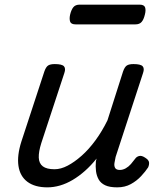

<svg xmlns="http://www.w3.org/2000/svg" viewBox="-20 -791 687 827"><path d="M184 16Q130 16 98 -8Q66 -32 59.5 -76.5Q53 -121 72 -181L171 -483Q178 -503 187.5 -509Q197 -515 216 -515Q247 -515 255.5 -505.5Q264 -496 257 -476L158 -175Q146 -137 147 -112Q148 -87 164.5 -74.5Q181 -62 215 -62Q242 -62 271.5 -77.5Q301 -93 332 -120.5Q363 -148 391.5 -187Q420 -226 443 -273L510 -483Q517 -503 526.5 -509Q536 -515 555 -515Q586 -515 594.5 -505.5Q603 -496 596 -476L478 -115Q475 -102 473 -89Q471 -76 476 -67.5Q481 -59 496 -59Q509 -59 521.5 -66Q534 -73 544 -84.5Q554 -96 562 -107Q568 -116 579 -119Q590 -122 605 -112Q621 -102 622 -91.5Q623 -81 618 -70Q607 -53 588 -32.5Q569 -12 543.5 2Q518 16 485 16Q452 16 433 7Q414 -2 405 -18Q396 -34 393.5 -54Q391 -74 393 -96L396 -108Q372 -78 346 -55Q320 -32 293 -16Q266 0 238.5 8Q211 16 184 16ZM306 -686Q286 -686 282 -698Q278 -710 282 -728Q287 -749 296 -760Q305 -771 323 -771H581Q601 -771 605 -759Q609 -747 604 -728Q599 -707 590 -696.5Q581 -686 563 -686Z"/></svg>

Font: Playwrite BE VLG
Style: Regular
Weight: 400
Designer: Veronika Burian, José Scaglione
Foundry: TypeTogether
Version: Version 1.002